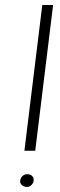

<svg xmlns="http://www.w3.org/2000/svg" viewBox="-20 -748 240 763"><path d="M148 -728H191L120 -149H77ZM70 -10Q60 -17 60 -27Q60 -37 67 -46Q74 -54 84.5 -55.5Q95 -57 105 -51Q114 -44 114 -33Q114 -22 106 -14Q98 -5 88.5 -5Q79 -5 70 -10Z"/></svg>

Font: Josefin Sans Thin Light
Style: Italic
Weight: 300
Italic angle: -7°
Version: Version 2.000